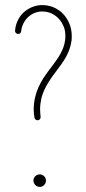

<svg xmlns="http://www.w3.org/2000/svg" viewBox="-20 -725 336 752"><path d="M112 -297C112 -286 113 -275 115 -264C116 -258 122 -253 129 -254C136 -255 140 -262 139 -268C138 -278 137 -287 137 -297C137 -311 139 -326 142 -340C148 -363 158 -385 172 -406C191 -437 218 -466 238 -501C249 -521 257 -542 260 -565C261 -571 261 -578 261 -584C261 -601 258 -618 251 -634C242 -655 227 -675 207 -687C189 -699 168 -705 147 -705C144 -705 142 -705 139 -705C113 -703 89 -692 70 -674C52 -656 41 -631 39 -605C38 -599 43 -593 50 -592C57 -591 63 -597 63 -603C65 -623 74 -642 88 -656C102 -670 121 -679 141 -680C143 -680 145 -680 147 -680C165 -680 182 -674 193 -666C209 -656 221 -641 228 -624C234 -612 236 -598 236 -584C236 -579 236 -574 235 -568C233 -550 226 -531 216 -513C198 -481 172 -453 150 -419C136 -397 124 -372 118 -346C114 -330 112 -313 112 -297ZM136 -42C122 -42 111 -31 111 -18C111 -4 122 7 136 7C149 7 160 -4 160 -18C160 -31 149 -42 136 -42Z"/></svg>

Font: LS
Style: Light
Weight: 300
Designer: BSozoo
Foundry: BSozoo
Version: Version 001.000